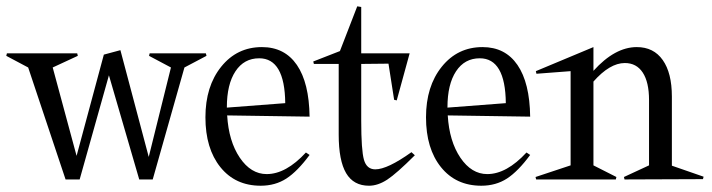

<svg xmlns="http://www.w3.org/2000/svg" viewBox="-62 -572 2270 612"><path d="M-42 -394 -40 -401.9H184.1L186 -394L106 -356.9L182.1 -75.2L269 -397.9L321.8 -412.1L412.1 -71.8L482.9 -356.9L413.1 -394L415 -401.9H594.2L596.2 -394L525.9 -356.9L424.8 0H381.8L285.2 -332L191.9 0H147L27.8 -356.9Z M847.2 -243.2Q845.7 -386.2 764.2 -386.2Q715.8 -386.2 688.5 -344.7Q661.1 -303.2 661.1 -230V-229ZM592.8 -198.2Q592.8 -296.9 643.1 -359.4Q693.4 -421.9 772.9 -421.9Q845.2 -421.9 884.3 -365Q923.3 -308.1 924.8 -200.2L662.1 -204.1Q667 -121.6 702.4 -69.3Q737.8 -17.1 788.1 -17.1Q849.6 -17.1 913.1 -85.9L924.8 -78.1Q886.2 -25.9 850.8 -2.9Q815.4 20 769 20Q688 20 640.4 -39.3Q592.8 -98.6 592.8 -198.2Z M936.5 -376 1021.5 -409.2 1076.7 -551.8 1089.4 -549.8V-401.9H1243.7L1202.6 -252L1194.3 -253.9L1176.3 -369.1L1089.4 -368.2V-187Q1089.4 -93.3 1098.1 -62.7Q1106.9 -32.2 1134.3 -32.2Q1172.9 -32.2 1249.5 -86.9L1260.3 -77.1Q1202.1 -19 1172.4 0.5Q1142.6 20 1114.3 20Q1064.9 20 1041.3 -20Q1017.6 -60.1 1017.6 -143.1V-368.2H938.5Z M1550.3 -243.2Q1548.8 -386.2 1467.3 -386.2Q1418.9 -386.2 1391.6 -344.7Q1364.3 -303.2 1364.3 -230V-229ZM1295.9 -198.2Q1295.9 -296.9 1346.2 -359.4Q1396.5 -421.9 1476.1 -421.9Q1548.3 -421.9 1587.4 -365Q1626.5 -308.1 1627.9 -200.2L1365.2 -204.1Q1370.1 -121.6 1405.5 -69.3Q1440.9 -17.1 1491.2 -17.1Q1552.7 -17.1 1616.2 -85.9L1627.9 -78.1Q1589.4 -25.9 1554 -2.9Q1518.6 20 1472.2 20Q1391.1 20 1343.5 -39.3Q1295.9 -98.6 1295.9 -198.2Z M1647.9 -336.9 1646 -345.2 1829.6 -421.9V-346.2Q1897.9 -421.9 1967.8 -421.9Q2021.5 -421.9 2050.5 -380.6Q2079.6 -339.4 2079.6 -264.2V-43.9L2180.7 -8.8L2178.7 -1L1928.7 0L1926.8 -7.8L2006.8 -44.9V-252.9Q2006.8 -310.1 1986.8 -340.6Q1966.8 -371.1 1929.7 -371.1Q1881.8 -371.1 1829.6 -312V-44.9L1902.8 -7.8L1900.9 0H1647L1645 -7.8L1756.8 -44.9V-345.2Z"/></svg>

Font: Halibut Cnd
Style: Regular
Weight: 400
Width: 3
Designer: Matteo Maggi
Foundry: Collletttivo
Version: Version 3.080 | FøM Fix